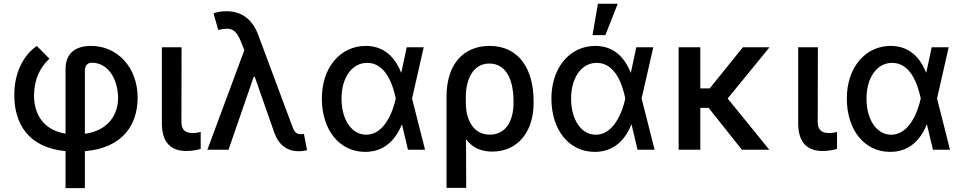

<svg xmlns="http://www.w3.org/2000/svg" viewBox="-20 -797 5124 1022"><path d="M328.8 -428.3V-85.6C207 -105.5 160.9 -193.9 160.9 -290.5C163 -374.3 190.7 -435.4 242.9 -484.7L175.8 -552.6C99.8 -498.6 55.8 -404.5 56.1 -290.5C56.1 -141.7 128.2 -11.7 328.8 7.5V204.5H431.8V7.8C637.4 -9.6 712.7 -137.4 712.7 -277.3C712.7 -437.5 605.1 -552.6 465.6 -552.6C379.3 -552.6 328.8 -512.1 328.8 -428.3ZM431.8 -84.9V-422.9C431.8 -445.7 444.2 -463.1 469.1 -463.1C554.3 -463.1 606.2 -379.6 608.7 -277.3C608.7 -186.4 556.5 -102.3 431.8 -84.9Z M841.6 -545.5V-141C841.6 -33 894.9 6.7 971.2 6.7C1005 6.7 1030.5 1.1 1048.3 -4.6V-94.5C1040.1 -92.3 1022.4 -88.8 1006.7 -88.8C974.4 -88.8 946 -98.4 945.7 -147L946.4 -545.5Z M1567.8 7.8C1583.1 8.2 1600.9 6 1614.7 2.1L1597.7 -84.2C1593.8 -83.8 1584.9 -82.7 1579.5 -82.7C1551.8 -82.7 1544 -103 1534.1 -129.3L1354.8 -610.4C1323.2 -695 1266.3 -737.2 1184.3 -737.2C1155.2 -737.2 1130.3 -731.5 1116.5 -725.9L1142 -637.4C1209.9 -654.8 1236.9 -641 1264.6 -570.7L1280.5 -529.5L1083.8 0H1196.4L1330.3 -387.4H1336.3L1440.3 -90.2C1464.1 -24.5 1509.2 7.8 1567.8 7.8Z M1921.9 11.4C2022 12.4 2083.8 -48.7 2118.3 -133.2H2120L2151.6 0H2242.5L2173.3 -272.7L2235.4 -545.5H2144.9L2116.1 -410.5H2115.1C2081.7 -494.7 2022.4 -552.6 1926.5 -552.6C1791.5 -552.6 1693.2 -437.5 1693.2 -272.7C1693.2 -106.9 1785.2 10.3 1921.9 11.4ZM1797.9 -272C1797.9 -383.5 1853 -462.4 1934.7 -462.4C2034.1 -462.4 2071.7 -344.1 2086.3 -274.1L2086.6 -272.7L2086.3 -271.3C2071 -201 2025.2 -79.9 1929.3 -79.9C1850.5 -79.9 1797.9 -161.9 1797.9 -272Z M2356.9 -282.7V203.1H2461.6L2460.6 -55.4C2492.9 -13.8 2536.6 9.9 2600.5 9.9C2736.5 9.9 2820.3 -96.6 2820.3 -248.6V-258.5C2820.3 -430.8 2741.1 -552.6 2585.9 -552.6C2452.4 -552.6 2356.9 -462 2356.9 -282.7ZM2459.5 -279.1C2458.8 -368.3 2494.7 -458.8 2584.5 -458.8C2675.4 -458.8 2713.4 -370.7 2713.4 -258.5V-248.6C2713.4 -160.2 2676.8 -80.3 2587.4 -80.3C2492.9 -80.3 2462.4 -169.4 2459.9 -236.5Z M3143.8 11.4C3244 12.4 3305.8 -48.7 3340.2 -133.2H3342L3373.6 0H3464.5L3395.2 -272.7L3457.4 -545.5H3366.8L3338.1 -410.5H3337C3303.6 -494.7 3244.3 -552.6 3148.4 -552.6C3013.5 -552.6 2915.1 -437.5 2915.1 -272.7C2915.1 -106.9 3007.1 10.3 3143.8 11.4ZM3019.9 -272C3019.9 -383.5 3074.9 -462.4 3156.6 -462.4C3256 -462.4 3293.7 -344.1 3308.2 -274.1L3308.6 -272.7L3308.2 -271.3C3293 -201 3247.2 -79.9 3151.3 -79.9C3072.4 -79.9 3019.9 -161.9 3019.9 -272ZM3133.9 -610.1H3202.4L3268.1 -777H3162.6Z M3707.7 -545.5H3592.3V0H3707.7V-223H3751.8L3929 0H4074.9L3853.3 -272.7L4076.3 -545.5H3934.3L3757.5 -326.3H3707.7Z M4228.7 -545.5V-141C4228.7 -33 4282 6.7 4358.3 6.7C4392 6.7 4417.6 1.1 4435.4 -4.6V-94.5C4427.2 -92.3 4409.4 -88.8 4393.8 -88.8C4361.5 -88.8 4333.1 -98.4 4332.7 -147L4333.5 -545.5Z M4716.3 11.4C4816.4 12.4 4878.2 -48.7 4912.6 -133.2H4914.4L4946 0H5036.9L4967.7 -272.7L5029.8 -545.5H4939.3L4910.5 -410.5H4909.4C4876.1 -494.7 4816.8 -552.6 4720.9 -552.6C4585.9 -552.6 4487.6 -437.5 4487.6 -272.7C4487.6 -106.9 4579.5 10.3 4716.3 11.4ZM4592.3 -272C4592.3 -383.5 4647.4 -462.4 4729 -462.4C4828.5 -462.4 4866.1 -344.1 4880.7 -274.1L4881 -272.7L4880.7 -271.3C4865.4 -201 4819.6 -79.9 4723.7 -79.9C4644.9 -79.9 4592.3 -161.9 4592.3 -272Z"/></svg>

Font: Magic Ui Pro Medium
Style: Regular
Weight: 500
Designer: Stefan Endress, Andreas Faust
Version: Version 1.000;FEAKit 1.0